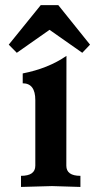

<svg xmlns="http://www.w3.org/2000/svg" viewBox="-20 -739 384 759"><path d="M297.9 0 185.5 -3.4 63 0V-43.9Q119.6 -43.9 119.6 -84V-343.3Q119.6 -409.7 69.8 -409.7V-448.7Q170.4 -468.3 242.7 -518.1Q242.2 -408.7 242.2 -84Q242.2 -43.9 297.9 -43.9ZM305.2 -530.3 175.8 -621.1 46.4 -530.3 14.6 -562.5 141.1 -718.8H210.4L335.9 -562.5Z"/></svg>

Font: Kelvinch
Style: Bold
Weight: 700
Designer: Paul James Miller
Foundry: High-Logic / Made with FontCreator
Version: Version 3.501;March 28, 2021;FontCreator 13.0.0.2683 64-bit